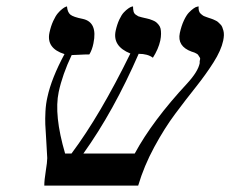

<svg xmlns="http://www.w3.org/2000/svg" viewBox="-20 -579 718 599"><path d="M676.3 -452.1Q669.9 -421.9 646.2 -384.5Q622.6 -347.2 591.1 -307.6Q559.6 -268.1 526.4 -223.6Q493.2 -179.2 461.2 -120.1Q429.2 -61 411.1 0H118.2Q118.2 -17.1 122.8 -45.4Q127.4 -73.7 127.4 -85.9Q126.5 -106.4 124.3 -140.4Q122.1 -174.3 121.3 -190.9Q120.6 -207.5 121.8 -231.2Q123 -254.9 127.9 -275.9Q140.6 -335 181.2 -410.2Q124 -428.2 134.3 -477.1Q138.7 -497.6 146 -513.4Q153.3 -529.3 160.4 -537.6Q167.5 -545.9 174.1 -551Q180.7 -556.2 184.6 -557.6L189 -559.1Q190.4 -541 199.5 -533.4Q208.5 -525.9 238.3 -520Q285.2 -509.8 271.5 -443.8Q267.6 -423.8 258.8 -409.2Q244.1 -409.2 227.5 -408.2Q210.9 -407.2 203.6 -407.2Q174.8 -346.7 163.1 -292Q147.9 -220.2 183.1 -100.1H203.1Q292 -218.8 386.7 -412.1Q330.6 -434.6 340.8 -482.9Q345.2 -502.9 352.3 -518.1Q359.4 -533.2 366.5 -540.5Q373.5 -547.9 380.1 -552.5Q386.7 -557.1 390.6 -558.1L395 -559.1Q395 -549.8 396.7 -543.2Q398.4 -536.6 403.8 -533Q409.2 -529.3 411.6 -528.1Q414.1 -526.9 422.1 -525.1Q430.2 -523.4 431.2 -522.9Q432.6 -522.5 435.5 -522Q442.4 -520.5 446.3 -519.3Q450.2 -518.1 456.8 -515.4Q463.4 -512.7 467 -509.8Q470.7 -506.8 475.1 -501.5Q479.5 -496.1 481 -489.5Q482.4 -482.9 482.4 -473.4Q482.4 -463.9 480 -452.1Q474.1 -425.8 457 -398.9Q440.9 -411.1 412.6 -411.1Q334.5 -231.9 240.2 -100.1H400.4Q455.6 -202.1 564 -318.8Q597.7 -355.5 603 -381.8Q602.5 -388.7 604 -392.8Q605.5 -397 602.3 -401.1Q599.1 -405.3 598.4 -407.2Q597.7 -409.2 593.3 -411.6Q588.9 -414.1 587.6 -414.6Q586.4 -415 582.3 -416.5Q578.1 -418 577.6 -418Q532.2 -434.6 541 -476.1Q545.9 -498.5 553.7 -515.1Q561.5 -531.7 569.3 -539.8Q577.1 -547.9 584 -552.7Q590.8 -557.6 595.2 -558.1L599.6 -559.1Q599.1 -551.3 600.6 -545.4Q602.1 -539.6 606.7 -535.6Q611.3 -531.7 613.5 -530.3Q615.7 -528.8 623.3 -526.1Q630.9 -523.4 632.3 -522.9Q632.8 -522.9 637.7 -521.2Q642.6 -519.5 644.8 -518.6Q647 -517.6 652.3 -515.1Q657.7 -512.7 660.4 -510Q663.1 -507.3 667.2 -503.4Q671.4 -499.5 673.3 -494.6Q675.3 -489.7 677 -483.4Q678.7 -477.1 678.5 -469.2Q678.2 -461.4 676.3 -452.1Z"/></svg>

Font: Linux Biolinum
Style: Italic
Weight: 400
Italic angle: -12°
Designer: Philipp H. Poll
Foundry: Philipp H. Poll
Version: Version 1.1.3 ; ttfautohint (v0.9)